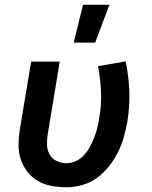

<svg xmlns="http://www.w3.org/2000/svg" viewBox="-20 -779 640 807"><path d="M260 8Q228 8 197 2.5Q166 -3 140 -18Q114 -33 95.5 -56.5Q77 -80 67.5 -108.5Q58 -137 58 -169Q58 -201 63 -233L111 -520H231L181 -217Q177 -194 177.5 -171.5Q178 -149 188 -130.5Q198 -112 218 -102.5Q238 -93 260 -93Q280 -93 300 -102.5Q320 -112 334.5 -128.5Q349 -145 359 -164Q369 -183 376.5 -202.5Q384 -222 389 -242Q394 -262 397 -282Q407 -338 404.5 -393.5Q402 -449 392 -501L508 -521Q521 -460 523.5 -396Q526 -332 515 -266Q509 -234 500 -201.5Q491 -169 475.5 -138.5Q460 -108 438 -80Q416 -52 388 -31.5Q360 -11 326 -1.5Q292 8 260 8ZM290 -600 329 -759H440L380 -600Z"/></svg>

Font: Iosevka Extended
Style: Bold Italic
Weight: 700
Width: 7
Italic angle: -9°
Monospace: yes
Designer: Belleve Invis
Foundry: Belleve Invis
Version: Version 32.5.0; ttfautohint (v1.8.4)